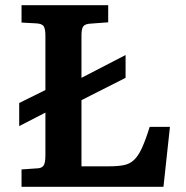

<svg xmlns="http://www.w3.org/2000/svg" viewBox="-20 -720 715 740"><path d="M557 -231H635L610 0H63V-67L121 -71Q139 -71 147 -80.5Q155 -90 155 -122V-286L54 -234V-323L155 -373V-583Q155 -608 148.5 -618.5Q142 -629 119 -630L63 -633V-700H397V-634L330 -629Q308 -628 301 -618.5Q294 -609 294 -583V-420L464 -508V-420L294 -334V-79H401Q434 -79 457 -83.5Q480 -88 496.5 -103.5Q513 -119 527 -149.5Q541 -180 557 -231Z"/></svg>

Font: Literata 7pt SemiBold
Style: Regular
Weight: 600
Designer: Latin by Veronika Burian and Jose Scaglione. Greek by Irene Vlachou. Cyrillic by Vera Evstafieva.
Foundry: TypeTogether
Version: Version 3.002